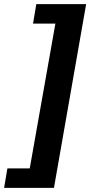

<svg xmlns="http://www.w3.org/2000/svg" viewBox="-62 -754 448 936"><path d="M358 -734 201 162H-42L-26 67H83L208 -639H99L115 -734Z"/></svg>

Font: Archivo SemiBold ExtraBold
Style: Italic
Weight: 800
Italic angle: -10°
Version: Version 2.001